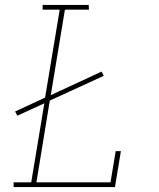

<svg xmlns="http://www.w3.org/2000/svg" viewBox="-20 -755 640 775"><path d="M35 0V-19H106L159 -338L50 -288L41 -305L162 -361L221 -716H152V-735H338L339 -716H242L185 -371L390 -466L399 -449L181 -349L127 -19H426L447 -145H468L444 0Z"/></svg>

Font: Iosevka HT Thin Extended
Style: Italic
Weight: 100
Width: 7
Italic angle: -9°
Monospace: yes
Designer: Belleve Invis
Foundry: Belleve Invis
Version: Version 32.3.0; ttfautohint (v1.8.4)